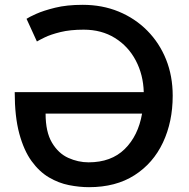

<svg xmlns="http://www.w3.org/2000/svg" viewBox="-20 -766 783 796"><path d="M349 10Q309 10 266 1.5Q223 -7 183 -30.5Q143 -54 111 -98Q79 -142 60 -212Q41 -282 41 -384H576Q574 -456 543 -515Q512 -574 456.5 -608.5Q401 -643 327 -643Q271 -643 230.5 -633Q190 -623 165.5 -611Q141 -599 133 -594L90 -688Q100 -695 130 -708.5Q160 -722 208.5 -734Q257 -746 323 -746Q404 -746 472 -718Q540 -690 590.5 -639Q641 -588 668.5 -519.5Q696 -451 696 -369Q696 -261 655.5 -175Q615 -89 537.5 -39.5Q460 10 349 10ZM347 -93Q441 -93 497 -148Q553 -203 569 -295H169Q169 -219 195.5 -174.5Q222 -130 263 -111.5Q304 -93 347 -93Z"/></svg>

Font: Alata
Style: Regular
Weight: 400
Designer: Spyros Zevelakis, Eben Sorkin
Foundry: Spyros Zevelakis
Version: Version 1.005; ttfautohint (v1.8.4.7-5d5b)